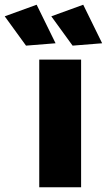

<svg xmlns="http://www.w3.org/2000/svg" viewBox="-98 -792 452 812"><path d="M68 -540H245V0H68ZM254 -772 334 -609 209 -599 119 -723ZM57 -772 137 -609 12 -599 -78 -723Z"/></svg>

Font: Alexandria
Style: Bold
Weight: 700
Designer: Mohamed Gaber
Foundry: Kief Type Foundry
Version: Version 5.100